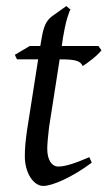

<svg xmlns="http://www.w3.org/2000/svg" viewBox="-20 -594 355 634"><path d="M275 -75C226 -54 195 -44 172 -44C153 -44 136 -63 136 -103C136 -117 139 -149 142 -174L177 -398H178C227 -398 245 -394 253 -376C264 -382 303 -411 315 -428L305 -442H184L188 -470C195 -510 201 -534 206 -546C208 -554 210 -559 213 -562L199 -574L150 -539C134 -525 124 -512 116 -459L113 -442H78L29 -413L36 -398H106L69 -162C64 -126 62 -103 62 -78C62 -22 91 20 123 20C152 20 218 -8 283 -57Z"/></svg>

Font: Oxford Ugaritic Clay
Style: Regular
Weight: 400
Designer: Jacob Thomas
Foundry: Bengal Creative Media Limited
Version: Version 1.000